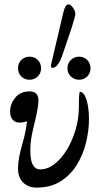

<svg xmlns="http://www.w3.org/2000/svg" viewBox="-20 -841 459 874"><path d="M146 13Q109 13 85.5 -10Q62 -33 62 -75Q62 -96 67 -124Q72 -152 81 -183Q91 -218 96 -244Q101 -270 103 -289Q85 -283 68 -283Q49 -283 37.5 -296.5Q26 -310 26 -333Q26 -368 49.5 -396.5Q73 -425 115 -425Q155 -425 155 -383Q155 -365 149.5 -336.5Q144 -308 136 -276Q131 -258 124.5 -224Q118 -190 118 -154Q118 -70 163 -70Q197 -70 228.5 -94.5Q260 -119 285 -160.5Q310 -202 324.5 -252Q339 -302 339 -353Q339 -423 344 -423Q362 -423 373.5 -387.5Q385 -352 385 -298Q385 -248 372 -193.5Q359 -139 330.5 -92Q302 -45 256.5 -16Q211 13 146 13ZM219 -532Q212 -532 212 -542Q212 -544 212.5 -546Q213 -548 213 -549L268 -783Q277 -821 291 -821Q302 -821 312.5 -805.5Q323 -790 323 -778Q323 -768 306 -714L268 -602Q246 -532 219 -532ZM114 -478Q92 -478 77 -493Q62 -508 62 -530Q62 -553 77 -568Q92 -583 114 -583Q137 -583 152 -568Q167 -553 167 -530Q167 -508 152 -493Q137 -478 114 -478ZM340 -478Q318 -478 302.5 -493Q287 -508 287 -530Q287 -553 302.5 -568Q318 -583 340 -583Q362 -583 377 -568Q392 -553 392 -530Q392 -508 377 -493Q362 -478 340 -478Z"/></svg>

Font: Junicode SmExp
Style: Italic
Weight: 400
Width: 6
Italic angle: -11°
Designer: Peter S. Baker
Version: Version 2.205; ttfautohint (v1.8.4)